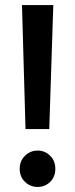

<svg xmlns="http://www.w3.org/2000/svg" viewBox="-20 -730 297 760"><path d="M67 -710H191L175 -219H81ZM58 -62Q58 -93 79 -113.5Q100 -134 129 -134Q158 -134 178.5 -113.5Q199 -93 199 -62Q199 -30 178.5 -10Q158 10 129 10Q100 10 79 -10Q58 -30 58 -62Z"/></svg>

Font: Mukta Vaani SemiBold
Style: Regular
Weight: 600
Designer: Noopur Datye, Girish Dalvi, Yashodeep Gholap, Pallavi Karambelkar
Foundry: Ek Type
Version: Version 2.538;PS 1.000;hotconv 16.6.51;makeotf.lib2.5.65220;